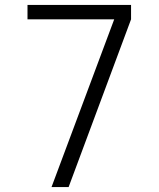

<svg xmlns="http://www.w3.org/2000/svg" viewBox="-20 -755 640 775"><path d="M257 0H188L441 -677H91V-735H509V-677Z"/></svg>

Font: Iosevka Light Extended
Style: Regular
Weight: 300
Width: 7
Monospace: yes
Designer: Belleve Invis
Foundry: Belleve Invis
Version: Version 32.5.0; ttfautohint (v1.8.4)